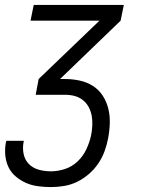

<svg xmlns="http://www.w3.org/2000/svg" viewBox="-20 -550 590 780"><path d="M187 210Q161 210 134.5 206.5Q108 203 85.5 193Q63 183 44 167Q25 151 14.5 129Q4 107 1.5 81Q-1 55 4 28L6 22H77L76 26Q71 51 76 75.5Q81 100 97.5 116.5Q114 133 137.5 139.5Q161 146 187 146Q215 146 244 136.5Q273 127 295.5 105.5Q318 84 331 56Q344 28 350 0Q354 -20 355 -40.5Q356 -61 352.5 -80Q349 -99 340 -115.5Q331 -132 316.5 -143.5Q302 -155 283.5 -160Q265 -165 244 -165H125L137 -229L384 -466H104L117 -530H483L470 -466L224 -229H244Q275 -229 304.5 -222.5Q334 -216 358 -200.5Q382 -185 397.5 -161Q413 -137 420 -108.5Q427 -80 426 -49Q425 -18 419 13Q414 39 404.5 65Q395 91 379 114.5Q363 138 341 157Q319 176 293.5 188.5Q268 201 240.5 205.5Q213 210 187 210Z"/></svg>

Font: Lode
Style: Italic
Weight: 400
Italic angle: -11°
Monospace: yes
Designer: Belleve Invis
Foundry: Belleve Invis
Version: Version 29.2.0; ttfautohint (v1.8.3)